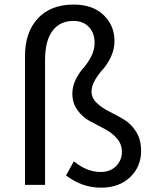

<svg xmlns="http://www.w3.org/2000/svg" viewBox="-20 -827 682 859"><path d="M431.6 12.7Q347.7 12.7 275.4 -42L310.5 -105.5Q368.2 -57.6 429.7 -57.6Q473.6 -57.6 499.5 -84Q525.4 -110.4 525.4 -147.5Q525.4 -182.6 502.4 -208.5Q479.5 -234.4 446.8 -251Q414.1 -267.6 381.8 -285.2Q349.6 -302.7 326.7 -334Q303.7 -365.2 303.7 -408.2Q303.7 -441.4 319.3 -472.2Q335 -502.9 353.5 -523.4Q372.1 -543.9 387.7 -573.7Q403.3 -603.5 403.3 -634.8Q403.3 -678.7 377.9 -706.1Q352.5 -733.4 308.6 -733.4Q248 -733.4 214.8 -689Q181.6 -644.5 181.6 -558.6V0H91.8V-576.2Q91.8 -682.6 149.4 -744.6Q207 -806.6 309.6 -806.6Q394.5 -806.6 443.4 -759.8Q492.2 -712.9 492.2 -643.6Q492.2 -606.4 476.1 -572.3Q460 -538.1 440.9 -517.6Q421.9 -497.1 405.8 -470.2Q389.6 -443.4 389.6 -418Q389.6 -388.7 412.6 -366.7Q435.5 -344.7 467.8 -328.6Q500 -312.5 532.7 -293.5Q565.4 -274.4 588.4 -238.8Q611.3 -203.1 611.3 -152.3Q611.3 -81.1 562 -34.2Q512.7 12.7 431.6 12.7Z"/></svg>

Font: irohakakuC Regular
Style: Regular
Weight: 400
Designer: [Source Han Sans]
Ryoko NISHIZUKA Ë•øÂ°öÊ∂ºÂ≠ê (kana & ideographs); Paul D. Hunt (Latin, Greek & Cyrillic); Wenlong ZHAN
Version: Version 1.001.20160904